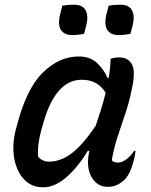

<svg xmlns="http://www.w3.org/2000/svg" viewBox="-20 -785 640 816"><path d="M315 -545Q362 -545 391.5 -518Q421 -491 437 -454H442Q450 -504 450 -535Q467 -541 487 -541Q525 -541 541 -511Q557 -481 540 -405Q529 -350 512 -300.5Q495 -251 479.5 -203Q464 -155 455 -104Q464 -94 481 -94Q498 -94 517 -108Q536 -122 550 -144H556Q555 -135 553.5 -125.5Q552 -116 548 -102Q536 -51 512 -24Q496 -8 478.5 0.5Q461 9 437 9Q394 9 370 -31Q346 -71 358 -135Q359 -140 360 -144H353Q314 -78 264 -33.5Q214 11 164 11Q124 11 96.5 -10Q69 -31 54 -66Q39 -101 37 -142.5Q35 -184 45 -226L51 -248Q91 -406 161 -475.5Q231 -545 315 -545ZM142 -119Q160 -98 189 -98Q237 -98 284 -133Q331 -168 387 -251Q398 -285 409 -319Q420 -353 429 -391Q412 -418 387.5 -432Q363 -446 327 -446Q213 -446 161 -251L156 -234Q147 -202 143.5 -173.5Q140 -145 142 -119ZM245 -761Q256 -763 267.5 -764Q279 -765 295 -765Q331 -765 344 -741Q357 -717 346 -674L337 -641Q326 -639 313.5 -637.5Q301 -636 287 -636Q254 -636 239.5 -657Q225 -678 235 -723ZM442 -761Q453 -763 464.5 -764Q476 -765 492 -765Q528 -765 541 -741Q554 -717 543 -674L534 -641Q523 -639 510.5 -637.5Q498 -636 484 -636Q451 -636 436.5 -657Q422 -678 432 -723Z"/></svg>

Font: Recursive Sn Csl St Med
Style: Italic
Weight: 500
Italic angle: -15°
Version: Version 1.079;hotconv 1.0.112;makeotfexe 2.5.65598; ttfautoh